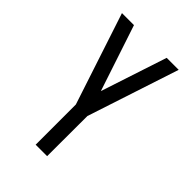

<svg xmlns="http://www.w3.org/2000/svg" viewBox="-208 -769 867 867"><g transform="rotate(45 225.0 -336.0)"><path d="M188.5 12.2V-244.6L43.9 -683.6H120.6L225.6 -367.2L329.6 -683.6H406.2L262.2 -244.6L261.7 12.2Z"/></g></svg>

Font: Anka/Coder Narrow
Style: Regular
Weight: 400
Width: 3
Monospace: yes
Version: Version 001.100